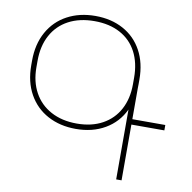

<svg xmlns="http://www.w3.org/2000/svg" viewBox="-83 -843 927 927"><g transform="rotate(10 380.0 -380.0)"><path d="M734.4 -273.4H572.8V0H546.4V-342.3Q515.6 -277.3 454.3 -241.7Q393.1 -206.1 311.5 -206.1Q233.9 -206.1 173.8 -238.3Q113.8 -270.5 80.3 -330.6Q46.9 -390.6 46.9 -471.7V-494.1Q46.9 -574.7 80.3 -635Q113.8 -695.3 173.8 -727.5Q233.9 -759.8 311.5 -759.8Q389.2 -759.8 448.5 -727.5Q507.8 -695.3 540.5 -635.3Q573.2 -575.2 573.2 -494.1V-471.7Q573.2 -459 572.8 -452.6V-299.8H734.4ZM546.4 -465.8V-498.5Q546.4 -570.8 518.6 -624Q490.7 -677.2 437.7 -705.8Q384.8 -734.4 311.5 -734.4Q238.3 -734.4 184.6 -705.8Q130.9 -677.2 102.1 -624Q73.2 -570.8 73.2 -498.5V-465.8Q73.2 -396 102.1 -343.3Q130.9 -290.5 184.8 -261.5Q238.8 -232.4 311.5 -232.4Q384.3 -232.4 437.3 -261.5Q490.2 -290.5 518.3 -343.3Q546.4 -396 546.4 -465.8Z"/></g></svg>

Font: Mardoto Thin
Style: Regular
Weight: 250
Designer: Christian Robertson, Vahan Hovhannisyan
Foundry: Google
Version: Version 1.000